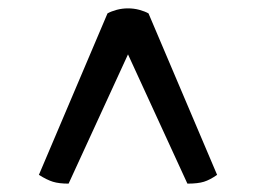

<svg xmlns="http://www.w3.org/2000/svg" viewBox="-20 -728 618 459"><path d="M144 -289Q121 -289 106.5 -293.5Q92 -298 73 -310L237 -696Q246 -701 259 -704.5Q272 -708 286 -708Q300 -708 313 -704.5Q326 -701 335 -696L499 -310Q482 -298 467.5 -293.5Q453 -289 428 -289L286 -598Z"/></svg>

Font: Petrona ExtraBold
Style: Regular
Weight: 800
Designer: Ringo R. Seeber
Foundry: Ringo R. Seeber
Version: Version 2.001; ttfautohint (v1.8.3)